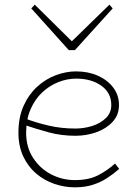

<svg xmlns="http://www.w3.org/2000/svg" viewBox="-20 -789 588 823"><path d="M301 14Q256 14 212.5 -1Q169 -16 134.5 -45.5Q100 -75 79.5 -119Q59 -163 59 -220Q59 -286 81 -335Q103 -384 139 -417Q175 -450 219 -466.5Q263 -483 306 -483Q358 -483 399.5 -464.5Q441 -446 465.5 -413.5Q490 -381 490 -339Q490 -296 462.5 -266.5Q435 -237 392.5 -222Q350 -207 303 -207Q243 -207 189.5 -221.5Q136 -236 86 -253L85 -282Q135 -263 189 -250.5Q243 -238 303 -238Q340 -238 375 -249Q410 -260 433.5 -282.5Q457 -305 457 -339Q457 -391 414.5 -421.5Q372 -452 306 -452Q268 -452 230 -437Q192 -422 161 -393Q130 -364 111 -320.5Q92 -277 92 -220Q92 -158 122 -112Q152 -66 199.5 -41.5Q247 -17 301 -17Q359 -17 399 -37Q439 -57 473 -88L491 -65Q466 -43 438 -25Q410 -7 376.5 3.5Q343 14 301 14ZM449 -769 463 -753 301 -574H275L114 -753L129 -769L288 -612Z"/></svg>

Font: BioRhyme ExtraLight
Style: Regular
Weight: 250
Designer: Aoife Mooney
Foundry: Aoife Mooney Type
Version: Version 1.600;gftools[0.9.33]